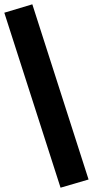

<svg xmlns="http://www.w3.org/2000/svg" viewBox="-41 -790 431 891"><path d="M240 81 -21 -731 109 -770 370 43Z"/></svg>

Font: Nunito Sans 12pt ExtraLight Black
Style: Regular
Weight: 900
Version: Version 3.101;gftools[0.9.27]